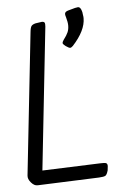

<svg xmlns="http://www.w3.org/2000/svg" viewBox="-53 -758 508 806"><g transform="rotate(-5 201.5 -355.0)"><path d="M259 -647Q259 -631 253.5 -618.5Q248 -606 235 -589Q229 -580 229 -576Q229 -572 234 -568Q239 -564 241 -562Q254 -553 259 -553Q264 -553 271 -560Q326 -620 326 -672Q326 -679 324.5 -686.5Q323 -694 323 -698Q320 -710 316 -715Q312 -720 306 -720Q304 -720 294 -718L265 -710Q250 -706 250 -696Q250 -691 253 -682Q259 -661 259 -647ZM373 -45 371 -27Q366 -9 359.5 -5Q353 -1 332 0L73 10Q59 11 45.5 -4.5Q32 -20 34 -35L99 -633Q101 -653 106 -659Q111 -665 123 -668Q147 -672 150 -672Q159 -672 161.5 -667.5Q164 -663 163 -651L98 -50L342 -59Q361 -60 367 -57.5Q373 -55 373 -45Z"/></g></svg>

Font: Farsan
Style: Regular
Weight: 400
Version: Version 1.001g;PS 1.001;hotconv 1.0.86;makeotf.lib2.5.63406 